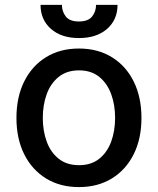

<svg xmlns="http://www.w3.org/2000/svg" viewBox="-20 -750 642 781"><path d="M301.1 11Q224.4 11 167.3 -24.1Q110.1 -59.3 78.5 -122.5Q46.9 -185.7 46.9 -270.2Q46.9 -355.1 78.5 -418.7Q110.1 -482.2 167.3 -517.4Q224.4 -552.6 301.1 -552.6Q377.8 -552.6 435 -517.4Q492.2 -482.2 523.8 -418.7Q555.4 -355.1 555.4 -270.2Q555.4 -185.7 523.8 -122.5Q492.2 -59.3 435 -24.1Q377.8 11 301.1 11ZM301.5 -78.1Q351.2 -78.1 383.9 -104.4Q416.5 -130.7 432.4 -174.4Q448.2 -218 448.2 -270.6Q448.2 -322.8 432.4 -366.7Q416.5 -410.5 383.9 -437.1Q351.2 -463.8 301.5 -463.8Q251.4 -463.8 218.6 -437.1Q185.7 -410.5 169.9 -366.7Q154.1 -322.8 154.1 -270.6Q154.1 -218 169.9 -174.4Q185.7 -130.7 218.6 -104.4Q251.4 -78.1 301.5 -78.1ZM370.7 -730.1H458.1Q458.1 -670.1 415.7 -632.6Q373.2 -595.2 301.1 -595.2Q229.4 -595.2 187.1 -632.6Q144.9 -670.1 144.9 -730.1H231.9Q231.9 -703.5 247.5 -683.1Q263.1 -662.6 301.1 -662.6Q338.4 -662.6 354.6 -682.9Q370.7 -703.1 370.7 -730.1Z"/></svg>

Font: InterMG Medium
Style: Regular
Weight: 500
Designer: Rasmus Andersson
Foundry: rsms
Version: Version 3.019;December 26, 2023;FontCreator 15.0.0.2955 64-b